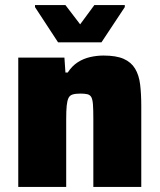

<svg xmlns="http://www.w3.org/2000/svg" viewBox="-20 -737 630 757"><path d="M52 0V-510H234L238 -451H247Q264 -477 286.5 -491.5Q309 -506 335.5 -512Q362 -518 388 -518Q438 -518 467.5 -505Q497 -492 512.5 -466.5Q528 -441 532.5 -404Q537 -367 537 -319V0H348V-269Q348 -305 346.5 -325Q345 -345 340 -354Q335 -363 324.5 -365.5Q314 -368 297 -368Q278 -368 266.5 -364.5Q255 -361 250 -350.5Q245 -340 243 -320.5Q241 -301 241 -267V0ZM209 -570 118 -709V-717H238L296 -641L352 -717H472V-709L380 -570Z"/></svg>

Font: Saira Thin ExtraBold
Style: Regular
Weight: 800
Version: Version 1.101